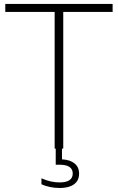

<svg xmlns="http://www.w3.org/2000/svg" viewBox="-20 -760 603 982"><path d="M297 0V55Q338 57 361.2 75.8Q384.5 94.5 384.5 128Q384.5 164 358.2 182.8Q332 201.5 286 201.5Q261.5 201.5 237 196.8Q212.5 192 192 182.5V152Q218.5 163.5 240.8 168.2Q263 173 285.5 173Q317.5 173 334.8 161.8Q352 150.5 352 127.5Q352 82.5 284.5 82.5H265V0H259.5V-699H7V-740H556V-699H303.5V0Z"/></svg>

Font: Encode Sans ExtraLight
Style: Regular
Weight: 275
Designer: Multiple Designers
Foundry: Impallari Type
Version: Version 2.000